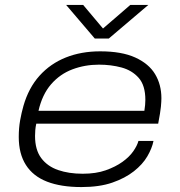

<svg xmlns="http://www.w3.org/2000/svg" viewBox="-20 -746 728 778"><path d="M310 12Q227 12 170.5 -10Q114 -32 85 -77.5Q56 -123 56 -191Q56 -227 61.5 -258Q67 -289 75 -317Q96 -390 140 -439Q184 -488 246.5 -513Q309 -538 386 -538Q473 -538 528 -513Q583 -488 608.5 -445.5Q634 -403 634 -348Q634 -335 632 -313.5Q630 -292 621 -245H127Q124 -231 123 -219Q122 -207 122 -195Q122 -139 147 -105.5Q172 -72 215.5 -57Q259 -42 315 -42Q369 -42 408.5 -56Q448 -70 476 -90Q504 -110 520 -133Q536 -156 541 -175H602Q596 -145 577 -112.5Q558 -80 522.5 -52Q487 -24 435 -6Q383 12 310 12ZM136 -297H565Q567 -310 568 -320.5Q569 -331 569 -341Q569 -400 542 -430.5Q515 -461 472.5 -472.5Q430 -484 381 -484Q324 -484 273.5 -465Q223 -446 187 -404.5Q151 -363 136 -297ZM581 -726 421 -590H364L248 -726H317L407 -619H384L508 -726Z"/></svg>

Font: Archivo Expanded ExtraLight
Style: Italic
Weight: 250
Width: 7
Italic angle: -10°
Designer: Hector Gatti
Foundry: Omnibus-Type
Version: Version 2.001